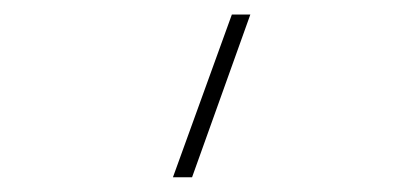

<svg xmlns="http://www.w3.org/2000/svg" viewBox="-20 -563 540 264"><path d="M217.8 -319.3 298.8 -543H324.2L244.1 -319.3Z"/></svg>

Font: Mgen+ 1mn thin
Style: Regular
Weight: 100
Designer: [Source Han Sans]
Ryoko NISHIZUKA  (kana & ideographs); Paul D. Hunt (Latin, Greek & Cyrillic); Wenlong ZHANG  (bopomofo
Version: Version 1.059.20150602